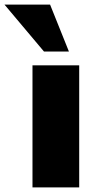

<svg xmlns="http://www.w3.org/2000/svg" viewBox="-83 -811 417 831"><path d="M57.6 0V-528.3H259.8V0ZM107.4 -587.9 -63.5 -791H133.8L215.3 -587.9Z"/></svg>

Font: Comme Black
Style: Regular
Weight: 900
Version: Version 1.000;gftools[0.9.27]